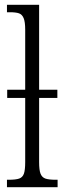

<svg xmlns="http://www.w3.org/2000/svg" viewBox="-20 -780 269 800"><path d="M9 -31H16Q46 -31 60 -36Q74 -41 79.5 -56Q85 -71 85 -105V-372H10V-406H85V-656Q85 -689 78.5 -704.5Q72 -720 59 -724.5Q46 -729 21 -729H9V-760H143V-406H219V-372H143V-105Q143 -71 149 -56Q155 -41 169 -36Q183 -31 213 -31H220V0H9Z"/></svg>

Font: Noto Serif CondLight
Style: Regular
Weight: 300
Width: 3
Designer: Monotype Design Team
Foundry: Monotype Imaging Inc.
Version: Version 1.001